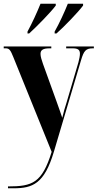

<svg xmlns="http://www.w3.org/2000/svg" viewBox="-22 -786 525 1033"><path d="M126 -616V-606H135C178 -645 252 -721 278 -756V-766H196C178 -721 151 -662 126 -616ZM272 -616V-606H282C326 -645 399 -721 425 -756V-766H343C325 -721 298 -662 272 -616ZM21 217V227H52C154 227 217 202 268 30L414 -462C429 -513 440 -526 478 -526H483V-536H334V-526H368C398 -526 408 -518 408 -497C408 -486 405 -470 400 -451L336 -234C327 -208 320 -181 313 -152C306 -174 296 -201 283 -238L209 -443C202 -463 196 -482 196 -496C196 -516 208 -526 245 -526H254V-536H-2V-526H9C29 -526 35 -515 50 -478L256 31C204 198 153 217 21 217Z"/></svg>

Font: Noto Serif Display ExtraCondensed ExtraBold
Style: Regular
Weight: 800
Width: 2
Designer: Monotype Design Team
Foundry: Monotype Imaging Inc.
Version: Version 2.009